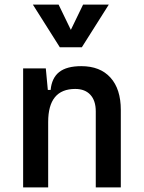

<svg xmlns="http://www.w3.org/2000/svg" viewBox="-20 -815 626 835"><path d="M80.6 0V-517.6H179.2L188 -423.8H200.2Q205.1 -476.1 237.5 -501.7Q270 -527.3 333.5 -527.3Q415.5 -527.3 460.4 -477.5Q505.4 -427.7 505.4 -336.9V0H396.5V-330.6Q396.5 -377.4 373 -402.8Q349.6 -428.2 307.1 -428.2Q189.5 -428.2 189.5 -284.7V0ZM240.2 -609.4 123 -794.9H234.9L288.1 -685.1L341.3 -794.9H453.1L335.9 -609.4Z"/></svg>

Font: Caskaydia Cove Medium
Style: Regular
Weight: 500
Monospace: yes
Designer: Aaron Bell
Foundry: Saja Typeworks
Version: Version 4.300; ttfautohint (v1.8.3)